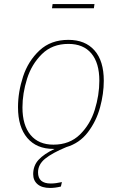

<svg xmlns="http://www.w3.org/2000/svg" viewBox="-20 -726 601 949"><path d="M447 -706 444 -685H237L240 -706ZM168 126Q168 181 231 181Q255 181 286 174L281 196Q253 203 228 203Q187 203 165.5 184.5Q144 166 144 135Q144 93 170.5 64Q197 35 250 10H244Q161 10 115 -44Q69 -98 69 -196Q69 -271 94 -347.5Q119 -424 175 -476.5Q231 -529 318 -529Q401 -529 447 -477Q493 -425 493 -327Q493 -263 474.5 -195Q456 -127 414.5 -72.5Q373 -18 308 1Q238 30 203 58.5Q168 87 168 126ZM244 -11Q324 -11 375 -61Q426 -111 448.5 -183.5Q471 -256 471 -327Q471 -415 431.5 -462Q392 -509 318 -509Q238 -509 187 -458.5Q136 -408 113.5 -336Q91 -264 91 -195Q91 -107 131 -59Q171 -11 244 -11Z"/></svg>

Font: Fira Sans Thin
Style: Italic
Weight: 250
Italic angle: -8°
Designer: Carrois Corporate & Edenspiekermann AG
Foundry: Carrois Corporate GbR & Edenspiekermann AG
Version: Version 4.203